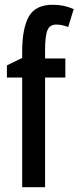

<svg xmlns="http://www.w3.org/2000/svg" viewBox="-20 -785 329 805"><path d="M254 -460H169V0H73V-460H9V-511L73 -542V-569Q73 -665 100.5 -715Q128 -765 201 -765Q225 -765 245 -761Q265 -757 289 -747L266 -672Q252 -677 240 -679.5Q228 -682 216 -682Q189 -682 179 -658.5Q169 -635 169 -574V-540H254Z"/></svg>

Font: Noto Sans Lao Looped ExtraCondensed Medium
Style: Regular
Weight: 500
Width: 2
Designer: Mark Frömberg, Ben Mitchell
Foundry: The Fontpad Ltd
Version: Version 1.002; ttfautohint (v1.8.4.7-5d5b)